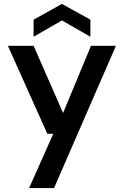

<svg xmlns="http://www.w3.org/2000/svg" viewBox="-20 -737 630 977"><path d="M128 220 251 -56H221L20 -504H151L301 -162L443 -504H570L255 220ZM151 -550V-637L295 -717L440 -637V-550L295 -633Z"/></svg>

Font: DM Sans SemiBold
Style: Regular
Weight: 600
Designer: Colophon Foundry, Jonny Pinhorn
Foundry: Colophon Foundry
Version: Version 4.004; ttfautohint (v1.8.4.7-5d5b)